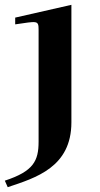

<svg xmlns="http://www.w3.org/2000/svg" viewBox="-63 -536 413 796"><path d="M-43 213 -31 240C86 201 233 157 233 -29V-516L0 -463V-435C91 -448 97 -453 97 -413V51C97 131 76 174 -43 213Z"/></svg>

Font: Ortica Linear
Style: Bold
Weight: 700
Designer: Benedetta Bovani
Foundry: Collletttivo
Version: Version 2.000;Glyphs 3.1.2 (3151)